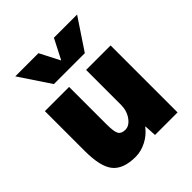

<svg xmlns="http://www.w3.org/2000/svg" viewBox="-212 -907 1054 1054"><g transform="rotate(-45 315.5 -380.0)"><path d="M319 -655 378 -770H558L438 -590H198L78 -770H258L317 -655ZM387 -70Q359 -33 317.5 -11.5Q276 10 233 10Q139 10 98.5 -39Q58 -88 58 -210V-520H246V-230Q246 -172 257 -153.5Q268 -135 298 -135Q329 -135 353.5 -169Q378 -203 378 -250V-520H568V0H393L389 -70Z"/></g></svg>

Font: M PLUS 1p Black
Style: Regular
Weight: 900
Version: Version 1.061